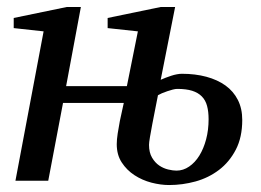

<svg xmlns="http://www.w3.org/2000/svg" viewBox="-20 -514 741 546"><path d="M573.2 -174.8Q573.2 -196.8 568.8 -212.9Q564.5 -229 554 -239.7Q543.5 -250.5 526.4 -255.9Q509.3 -261.2 483.9 -261.2Q479 -261.2 471.4 -259.3Q463.9 -257.3 455.8 -254.6Q447.8 -252 440.4 -248.8Q433.1 -245.6 429.2 -243.2Q425.8 -225.6 421.4 -203.6Q417 -181.6 413.1 -161.1Q409.2 -140.6 406.5 -124.5Q403.8 -108.4 403.8 -102.1Q403.8 -80.1 412.4 -65.7Q420.9 -51.3 432.9 -43.2Q444.8 -35.2 458.3 -32Q471.7 -28.8 481.9 -28.8Q501 -28.8 517.8 -40.3Q534.7 -51.8 546.9 -71.5Q559.1 -91.3 566.2 -117.9Q573.2 -144.5 573.2 -174.8ZM668.9 -172.9Q668.9 -123.5 650.6 -88.4Q632.3 -53.2 602.8 -30.8Q573.2 -8.3 536.1 2Q499 12.2 460.9 12.2Q437 12.2 410.6 5.4Q384.3 -1.5 362.3 -15.9Q340.3 -30.3 326.2 -52Q312 -73.7 312 -104Q312 -116.7 314.7 -134.5Q317.4 -152.3 320.8 -169.7Q324.2 -187 327.6 -201.2Q331.1 -215.3 332 -221.2H159.2L117.2 0H23.9L104 -424.8L19 -434.1V-462.9L169.9 -494.1H210L168 -269H340.8L372.1 -424.8L286.1 -434.1V-462.9L437 -494.1H478L437 -287.1Q443.4 -290 451.2 -293Q459 -295.9 467 -298.6Q475.1 -301.3 482.9 -302.7Q490.7 -304.2 497.1 -304.2Q535.2 -304.2 566.9 -295.7Q598.6 -287.1 621.3 -270.8Q644 -254.4 656.5 -229.7Q668.9 -205.1 668.9 -172.9Z"/></svg>

Font: Charis SIL
Style: Italic
Weight: 400
Italic angle: -11°
Foundry: SIL International
Version: Version 4.112